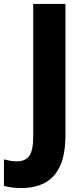

<svg xmlns="http://www.w3.org/2000/svg" viewBox="-90 -734 427 971"><path d="M19 217Q-8 217 -30 214Q-52 211 -70 206V72Q-55 76 -39 79Q-23 82 -5 82Q38 82 58 54.5Q78 27 78 -45V-714H241V-52Q241 47 213.5 106Q186 165 136 191Q86 217 19 217Z"/></svg>

Font: Noto Sans Ethiopic SemiCondensed ExtraBold
Style: Regular
Weight: 800
Width: 4
Designer: Monotype Design Team
Foundry: Monotype Imaging Inc.
Version: Version 2.102; ttfautohint (v1.8.4.7-5d5b)